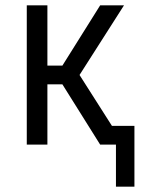

<svg xmlns="http://www.w3.org/2000/svg" viewBox="-20 -540 540 717"><path d="M413 157V0H354L213 -225H157V0H80V-520H157V-295H213L354 -520H443L277 -260L398 -70H482V157Z"/></svg>

Font: Iosevka srxl
Style: Regular
Weight: 400
Monospace: yes
Designer: Belleve Invis
Foundry: Belleve Invis
Version: Version 33.0.1; ttfautohint (v1.8.3)